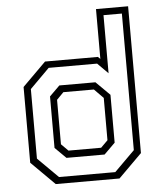

<svg xmlns="http://www.w3.org/2000/svg" viewBox="-53 -797 712 843"><g transform="rotate(-5 303.0 -375.0)"><path d="M439.5 0H158.5L55 -103V-437L158.5 -540H391.5L401.5 -530.5V-750H543V-103ZM383.5 -110.5H215.5L167 -158.5V-385.5L212 -430H371L432 -369.5V-158.5ZM371 -141.5 401.5 -172V-358.5L361.5 -399H227L196.5 -368V-172L227 -141.5ZM423.5 -29.5 513 -118.5V-720.5H432V-464.5L385.5 -511H172L86 -425V-118.5L175.5 -29.5Z"/></g></svg>

Font: Tourney Thin Light
Style: Regular
Weight: 300
Version: Version 1.015